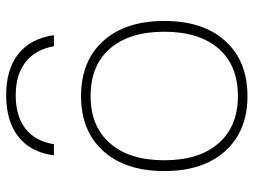

<svg xmlns="http://www.w3.org/2000/svg" viewBox="-120 -693 823 623"><g transform="rotate(-90 291.5 -381.5)"><path d="M294 -773Q378 -773 428 -733.5Q478 -694 489 -618H453Q442 -679 401 -710.5Q360 -742 294 -742Q226 -742 185.5 -710.5Q145 -679 135 -618H99Q109 -694 159.5 -733.5Q210 -773 294 -773ZM291 10Q178 10 113 -62Q48 -134 48 -260Q48 -386 113 -458Q178 -530 291 -530Q405 -530 470 -458Q535 -386 535 -260Q535 -134 470 -62Q405 10 291 10ZM291 -21Q391 -21 445.5 -84Q500 -147 500 -260Q500 -373 445.5 -436Q391 -499 291 -499Q193 -499 138 -436Q83 -373 83 -260Q83 -147 138 -84Q193 -21 291 -21Z"/></g></svg>

Font: M PLUS 1 ExtraLight
Style: Regular
Weight: 250
Version: Version 1.001